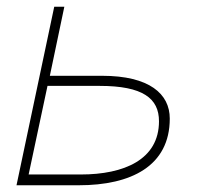

<svg xmlns="http://www.w3.org/2000/svg" viewBox="-20 -550 593 570"><path d="M29 0H214C369 0 484 -57 484 -198C484 -271 424 -325 283 -325H128L171 -530H141ZM65 -32 121 -295H276C404 -295 452 -258 452 -190C452 -76 348 -32 220 -32Z"/></svg>

Font: Geist Thin
Style: Italic
Weight: 100
Italic angle: -12°
Designer: Basement.studio, Andrés Briganti, Mateo Zaragoza
Foundry: Basement.studio, Vercel, Andrés Briganti, Guido Ferreyra, Mateo Zaragoza
Version: Version 1.500